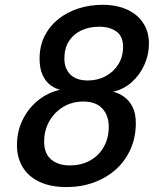

<svg xmlns="http://www.w3.org/2000/svg" viewBox="-20 -767 663 798"><path d="M256.5 10.5Q189 10.5 143 -11.8Q97 -34 73.8 -73.2Q50.5 -112.5 50.5 -164Q50.5 -220 73.5 -267.8Q96.5 -315.5 137 -348.8Q177.5 -382 229.5 -394Q208 -399 188.5 -414Q169 -429 156.8 -455.8Q144.5 -482.5 144.5 -523Q144.5 -575.5 165.2 -617Q186 -658.5 222.2 -687.5Q258.5 -716.5 305.8 -731.8Q353 -747 406.5 -747Q465 -747 508.2 -727.2Q551.5 -707.5 575.2 -671.2Q599 -635 599 -586Q599 -539.5 579.8 -497Q560.5 -454.5 526.8 -424.8Q493 -395 450 -386Q474.5 -380 496 -364.5Q517.5 -349 531 -322.5Q544.5 -296 544.5 -255.5Q544.5 -196.5 522.8 -147.5Q501 -98.5 462 -63.2Q423 -28 370.5 -8.8Q318 10.5 256.5 10.5ZM270 -79.5Q318 -79.5 354.2 -99.8Q390.5 -120 411.2 -156.2Q432 -192.5 432 -240Q432 -287.5 405 -316.2Q378 -345 326.5 -345Q280 -345 243.2 -323Q206.5 -301 185 -263.2Q163.5 -225.5 163.5 -178.5Q163.5 -128.5 192.8 -104Q222 -79.5 270 -79.5ZM345 -432.5Q386 -432.5 419.2 -450.5Q452.5 -468.5 472 -500Q491.5 -531.5 491.5 -572Q491.5 -617 463.2 -636.5Q435 -656 392.5 -656Q350.5 -656 317.8 -640.5Q285 -625 266.2 -595.5Q247.5 -566 247.5 -524Q247.5 -482 272.5 -457.2Q297.5 -432.5 345 -432.5Z"/></svg>

Font: Epilogue Medium
Style: Italic
Weight: 500
Italic angle: -12°
Designer: Tyler Finck
Foundry: Etcetera Type Co
Version: Version 2.112